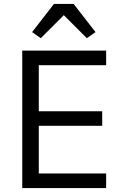

<svg xmlns="http://www.w3.org/2000/svg" viewBox="-20 -955 623 975"><path d="M93 0V-698H519V-624H177V-390H499V-316H177V-74H519V0ZM354 -935 465 -792 421 -761 304 -878 187 -761 143 -792 254 -935Z"/></svg>

Font: IBM Plex Sans
Style: Regular
Weight: 400
Designer: Mike Abbink, Paul van der Laan, Pieter van Rosmalen
Foundry: Bold Monday
Version: Version 3.005